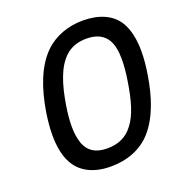

<svg xmlns="http://www.w3.org/2000/svg" viewBox="-129 -818 879 936"><g transform="rotate(-20 310.0 -350.0)"><path d="M289 8C374 8 450 -21 501 -79C559 -145 592 -241 609 -349C616 -391 620 -432 620 -469C620 -531 609 -585 585 -624C551 -680 485 -708 402 -708C327 -708 255 -683 203 -632C138 -568 101 -466 82 -349C76 -310 72 -271 72 -233C72 -177 81 -125 102 -87C135 -24 202 8 289 8ZM303 -81C243 -81 207 -104 189 -150C179 -179 175 -207 175 -240C175 -271 178 -306 185 -349C201 -447 227 -532 278 -579C306 -606 344 -619 388 -619C439 -619 475 -602 496 -567C511 -541 517 -506 517 -465C517 -430 513 -391 506 -349C493 -266 473 -190 436 -144C404 -101 360 -81 303 -81Z"/></g></svg>

Font: Arthouse Owned Medium
Style: Italic
Weight: 500
Italic angle: -10°
Designer: Jeremy Tribby
Foundry: Tribby Type
Version: Version 1.000;PS 001.000;hotconv 1.0.88;makeotf.lib2.5.64775